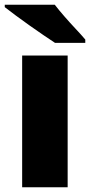

<svg xmlns="http://www.w3.org/2000/svg" viewBox="-26 -786 378 806"><path d="M258 0H67V-553H258ZM204 -766Q221 -744 244.5 -717Q268 -690 292 -664.5Q316 -639 332 -620V-606H205Q185 -619 156.5 -638.5Q128 -658 97.5 -679.5Q67 -701 39.5 -721.5Q12 -742 -6 -756V-766Z"/></svg>

Font: Noto Sans Syriac Eastern Black
Style: Regular
Weight: 900
Designer: Patrick Giasson and the Monotype Design Team
Foundry: Monotype Imaging Inc.
Version: Version 3.001; ttfautohint (v1.8.4.7-5d5b)